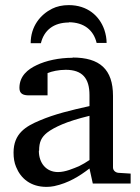

<svg xmlns="http://www.w3.org/2000/svg" viewBox="-20 -719 548 751"><path d="M133 -130C133 -164 142 -182 164 -200C178 -211 198 -222 224 -233C250 -244 285 -255 330 -266V-93C317 -84 303 -76 289 -69C267 -60 236 -46 207 -46C160 -46 132 -82 132 -129ZM264 -493C211 -493 160 -482 123 -464C89 -448 56 -422 56 -375C56 -352 71 -346 93 -346H166V-433C182 -440 210 -446 237 -446C302 -446 330 -413 330 -347V-304C257 -288 192 -272 136 -248C81 -225 33 -197 33 -122C33 -101 36 -82 43 -66C61 -21 100 12 162 12C172 12 182 11 192 9C248 -3 291 -30 330 -60L343 -1H491V-40L443 -43C432 -44 422 -52 422 -64V-344C422 -448 370 -494 264 -494ZM248 -632C309 -632 346 -601 358 -551H397C397 -568 394 -585 388 -603C369 -657 322 -699 249 -699C224 -699 202 -694 184 -685C138 -662 100 -616 100 -550H140C152 -600 189 -631 250 -631Z"/></svg>

Font: Veleka
Style: Regular
Weight: 400
Designer: Stefan Peev, Context Ltd, 2016; SIL International, 1997-2014.
Foundry: Stefan Peev, Context Ltd, 2016
Version: Version 1.000